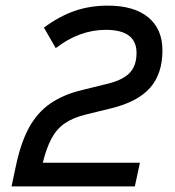

<svg xmlns="http://www.w3.org/2000/svg" viewBox="-20 -662 620 682"><path d="M21 0 37 -75Q54 -155 83 -208.5Q112 -262 159 -294.5Q206 -327 275 -343L364 -365Q417 -378 441 -403.5Q465 -429 465 -474Q465 -556 356 -556Q262 -556 178 -491L136 -564Q192 -605 246 -623.5Q300 -642 363 -642Q456 -642 506.5 -600.5Q557 -559 557 -483Q557 -400 513 -350Q469 -300 374 -277L284 -255Q240 -244 211 -224.5Q182 -205 163.5 -171Q145 -137 132 -84H477L459 0Z"/></svg>

Font: Sometype Mono Medium
Style: Italic
Weight: 500
Italic angle: -12°
Monospace: yes
Designer: Ryoichi Tsunekawa
Foundry: Dharma Type
Version: Version 1.000; ttfautohint (v1.8.3)